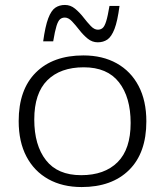

<svg xmlns="http://www.w3.org/2000/svg" viewBox="-20 -746 667 776"><path d="M310 10Q232.5 10 175.2 -22Q118 -54 86.8 -113.5Q55.5 -173 55.5 -256.5Q55.5 -384 125 -453Q194.5 -522 317 -522Q394.5 -522 451.8 -490Q509 -458 540.2 -398.5Q571.5 -339 571.5 -255.5Q571.5 -128 501.8 -59Q432 10 310 10ZM308 -38Q402.5 -38 455.2 -90.5Q508 -143 508 -249Q508 -353 460.8 -413.5Q413.5 -474 318.5 -474Q224 -474 171.2 -421.5Q118.5 -369 118.5 -263Q118.5 -159 165.8 -98.5Q213 -38 308 -38ZM463 -722Q455 -660.5 442.8 -629Q430.5 -597.5 414 -586.2Q397.5 -575 375 -575Q352.5 -575 334.2 -590Q316 -605 300.5 -625Q285 -645 270.8 -660Q256.5 -675 242 -675Q231 -675 223 -668.5Q215 -662 208.5 -641.5Q202 -621 195 -579H154.5Q163 -640.5 175 -672Q187 -703.5 203.5 -714.8Q220 -726 242.5 -726Q265 -726 283.2 -711Q301.5 -696 317 -676Q332.5 -656 346.8 -641Q361 -626 375.5 -626Q386.5 -626 394.5 -632.5Q402.5 -639 409 -659.5Q415.5 -680 422.5 -722Z"/></svg>

Font: Newsreader 6pt Light
Style: Regular
Weight: 300
Designer: Hugues Gentile
Foundry: Production Type
Version: Version 1.003; ttfautohint (v1.8.3)